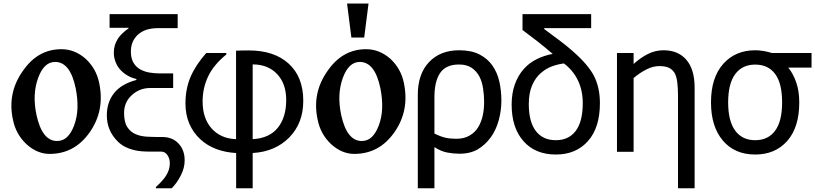

<svg xmlns="http://www.w3.org/2000/svg" viewBox="-20 -838 4500 1060"><path d="M253.9 11.7Q184.6 11.7 125 -43Q67.9 -97.2 51.8 -175.8Q19.5 -321.8 104 -443.4Q146.5 -505.9 200 -536.1Q253.4 -566.4 318.8 -566.4Q392.6 -566.4 452.6 -513.7Q510.7 -460 527.3 -381.8Q543.5 -304.7 530.8 -237.3Q518.1 -169.9 476.6 -109.4Q433.6 -47.9 377.9 -18.1Q322.3 11.7 253.9 11.7ZM294.9 -59.6Q327.1 -59.6 349.9 -81.1Q372.6 -102.5 388.7 -144Q405.8 -189.5 407.7 -240.5Q409.7 -291.5 397.9 -350.6Q382.3 -424.8 354 -460.4Q325.7 -496.1 284.2 -496.1Q223.1 -496.1 190.9 -408.7Q173.8 -362.8 171.6 -311.3Q169.4 -259.8 181.6 -202.6Q212.9 -59.6 294.9 -59.6Z M999.5 46.9Q999.5 89.4 978 131.1Q956.5 172.9 928.2 201.2H840.8V194.3Q855.5 181.2 870.6 165Q885.7 148.9 895.5 133.8Q907.7 114.3 912.6 97.9Q917.5 81.5 917.5 64Q917.5 37.6 904.3 18.3Q891.1 -1 869.6 -1H810.1Q785.6 -1 762.5 -2.7Q739.3 -4.4 715.3 -10.7Q692.4 -16.6 671.6 -26.9Q650.9 -37.1 631.8 -55.2Q601.1 -85 585.4 -121.3Q569.8 -157.7 569.8 -201.2Q569.8 -273.4 609.9 -324Q649.9 -374.5 732.9 -396.5V-401.9Q705.6 -408.2 683.3 -421.4Q661.1 -434.6 644.5 -452.6Q627.9 -470.7 618.2 -495.4Q608.4 -520 608.4 -546.9Q608.4 -569.3 614 -587.9Q619.6 -606.4 631.3 -625Q641.1 -640.1 656.2 -654.3Q671.4 -668.5 689.9 -681.6V-684.6H585V-759.8H960.9V-682.6H851.6Q781.7 -682.6 742.2 -647.2Q702.6 -611.8 702.6 -553.7Q702.6 -514.6 717.5 -490.7Q732.4 -466.8 754.9 -454.6Q775.9 -442.9 803.5 -437.7Q831.1 -432.6 865.7 -432.6H936V-352.1H808.6Q751 -352.1 708 -313Q665 -273.9 665 -214.8Q665 -163.6 682.9 -136.2Q700.7 -108.9 729 -97.2Q757.3 -85 793.5 -83.3Q829.6 -81.5 869.6 -81.5H877Q932.1 -81.5 965.8 -45.4Q999.5 -9.3 999.5 46.9Z M1654.3 -281.2Q1654.3 -157.7 1576.9 -79.1Q1499.5 -0.5 1375 6.8V201.2H1283.7V6.8Q1226.6 3.9 1175.8 -14.6Q1125 -33.2 1085.9 -69.3Q1046.9 -105 1025.4 -154.8Q1003.9 -204.6 1003.9 -266.6Q1003.9 -347.2 1031.7 -412.8Q1059.6 -478.5 1118.7 -545.4H1229.5V-537.1Q1160.2 -481 1129.4 -416.7Q1098.6 -352.5 1098.6 -277.3Q1098.6 -184.6 1148.4 -128.7Q1198.2 -72.8 1283.2 -69.8V-558.1Q1299.3 -559.1 1316.7 -559.3Q1334 -559.6 1353 -559.6Q1494.1 -559.6 1574.2 -486.3Q1654.3 -413.1 1654.3 -281.2ZM1560.1 -286.1Q1560.1 -376 1509.8 -429.2Q1459.5 -482.4 1375 -482.4V-69.8Q1466.8 -74.7 1513.4 -132.3Q1560.1 -189.9 1560.1 -286.1Z M1936 11.7Q1866.7 11.7 1807.1 -43Q1750 -97.2 1733.9 -175.8Q1701.7 -321.8 1786.1 -443.4Q1828.6 -505.9 1882.1 -536.1Q1935.5 -566.4 2001 -566.4Q2074.7 -566.4 2134.8 -513.7Q2192.9 -460 2209.5 -381.8Q2225.6 -304.7 2212.9 -237.3Q2200.2 -169.9 2158.7 -109.4Q2115.7 -47.9 2060.1 -18.1Q2004.4 11.7 1936 11.7ZM1977.1 -59.6Q2009.3 -59.6 2032 -81.1Q2054.7 -102.5 2070.8 -144Q2087.9 -189.5 2089.8 -240.5Q2091.8 -291.5 2080.1 -350.6Q2064.5 -424.8 2036.1 -460.4Q2007.8 -496.1 1966.3 -496.1Q1905.3 -496.1 1873 -408.7Q1856 -362.8 1853.8 -311.3Q1851.6 -259.8 1863.8 -202.6Q1895 -59.6 1977.1 -59.6ZM2014.6 -818.4 1990.7 -630.9H1919.9L1896 -818.4Z M2698.2 -476.6Q2725.6 -437.5 2736.8 -387.7Q2748 -337.9 2748 -281.7Q2748 -228 2733.6 -174.8Q2719.2 -121.6 2690.4 -81.1Q2660.2 -39.1 2618.7 -14.2Q2577.1 10.7 2516.1 10.7Q2484.9 10.7 2449.5 4.2Q2414.1 -2.4 2378.4 -25.9V201.2H2286.6V-314.5Q2286.6 -429.7 2348.6 -495.1Q2410.6 -560.5 2514.6 -560.5Q2582.5 -560.5 2627.2 -537.4Q2671.9 -514.2 2698.2 -476.6ZM2620.6 -136.7Q2637.2 -164.6 2645 -199.7Q2652.8 -234.9 2652.8 -275.9Q2652.8 -310.5 2647.2 -348.4Q2641.6 -386.2 2627 -415Q2611.3 -444.8 2584.2 -463.4Q2557.1 -481.9 2513.7 -481.9Q2441.9 -481.9 2410.2 -435.5Q2378.4 -389.2 2378.4 -300.8V-100.6Q2413.6 -83.5 2439.5 -77.6Q2465.3 -71.8 2499.5 -71.8Q2542.5 -71.8 2573.2 -90.1Q2604 -108.4 2620.6 -136.7Z M3292 -268.6Q3292 -132.8 3225.8 -58.8Q3159.7 15.1 3048.8 15.1Q2935.5 15.1 2870.1 -58.6Q2804.7 -132.3 2804.7 -260.7Q2804.7 -322.8 2822.3 -372.1Q2839.8 -421.4 2871.6 -457Q2902.3 -491.7 2944.3 -512Q2986.3 -532.2 3031.2 -540.5Q2985.8 -579.6 2946 -610.6Q2906.2 -641.6 2864.7 -672.4V-759.8H3243.7V-682.6H2984.4V-677.7Q3014.2 -655.3 3065.7 -617.2Q3117.2 -579.1 3165.5 -534.2Q3238.8 -465.8 3265.4 -406Q3292 -346.2 3292 -268.6ZM3197.3 -268.6Q3197.3 -337.9 3170.9 -393.6Q3144.5 -449.2 3093.3 -487.8Q3061.5 -483.9 3028.6 -472.2Q2995.6 -460.4 2965.8 -434.6Q2936 -409.2 2917.7 -366.7Q2899.4 -324.2 2899.4 -263.7Q2899.4 -165.5 2938.2 -114.7Q2977.1 -64 3048.8 -64Q3119.6 -64 3158.4 -115.2Q3197.3 -166.5 3197.3 -268.6Z M3814.9 201.2H3723.1V-310.5Q3723.1 -348.1 3719.5 -380.6Q3715.8 -413.1 3705.6 -432.6Q3694.3 -453.1 3674.3 -463.1Q3654.3 -473.1 3619.6 -473.1Q3585.4 -473.1 3549.1 -454.8Q3512.7 -436.5 3478 -407.2V0H3386.2V-545.4H3478V-484.9Q3519 -521.5 3559.1 -541Q3599.1 -560.5 3643.6 -560.5Q3724.1 -560.5 3769.5 -507.6Q3814.9 -454.6 3814.9 -354Z M4460.4 -464.8H4332Q4359.4 -430.7 4376 -382.6Q4392.6 -334.5 4392.6 -272.5Q4392.6 -134.8 4326.2 -59.8Q4259.8 15.1 4149.4 15.1Q4035.6 15.1 3970.5 -62.3Q3905.3 -139.6 3905.3 -272.5Q3905.3 -409.2 3972.4 -484.9Q4039.6 -560.5 4149.4 -560.5Q4172.9 -560.5 4197 -556.2Q4221.2 -551.8 4241.7 -545.4H4460.4ZM4297.9 -272.5Q4297.9 -378.4 4259.3 -429.9Q4220.7 -481.4 4149.4 -481.4Q4078.1 -481.4 4039.1 -429Q4000 -376.5 4000 -272.5Q4000 -169.9 4038.8 -116.9Q4077.6 -64 4149.4 -64Q4220.2 -64 4259 -116Q4297.9 -168 4297.9 -272.5Z"/></svg>

Font: IranNastaliq
Style: Regular
Weight: 400
Designer: Hossein Zahedi
Version: Version 1.5